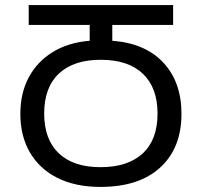

<svg xmlns="http://www.w3.org/2000/svg" viewBox="-20 -734 803 764"><path d="M379.9 9.8Q280.8 9.8 209.5 -25.6Q138.2 -61 99.6 -126.5Q61 -191.9 61 -280.8Q61 -363.8 94.5 -426.3Q127.9 -488.8 189.9 -526.9Q252 -564.9 336.9 -571.8V-634.8H94.2V-713.9H668.9V-634.8H426.8V-571.8Q558.1 -562 630.1 -484.6Q702.1 -407.2 702.1 -280.8Q702.1 -145 617.7 -67.6Q533.2 9.8 379.9 9.8ZM379.9 -68.8Q488.8 -68.8 547.9 -123.5Q606.9 -178.2 606.9 -282.2Q606.9 -384.8 548.6 -440.4Q490.2 -496.1 380.9 -496.1Q272.9 -496.1 214.4 -441.2Q155.8 -386.2 155.8 -282.2Q155.8 -179.2 213.9 -124Q272 -68.8 379.9 -68.8Z"/></svg>

Font: Kurinto Seri
Style: Regular
Weight: 400
Designer: Kurinto was developed by Clint Goss from a range of fonts that are compatible with the SIL Open Font License Version 1.1
Foundry: Clinton F. Goss
Version: Version 2.196; July 25, 2020